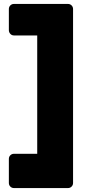

<svg xmlns="http://www.w3.org/2000/svg" viewBox="-20 -796 447 975"><path d="M51 159Q40 159 32.5 151.5Q25 144 25 133V11Q25 0 32.5 -7.5Q40 -15 51 -15H169V-616H51Q40 -616 32.5 -624Q25 -632 25 -643V-750Q25 -761 32.5 -768.5Q40 -776 51 -776H325Q336 -776 343.5 -768.5Q351 -761 351 -750V133Q351 144 343.5 151.5Q336 159 325 159Z"/></svg>

Font: Rubik ExtraBold
Style: Regular
Weight: 800
Designer: Hubert and Fischer
Foundry: Hubert and Fischer
Version: Version 2.300;gftools[0.9.30]